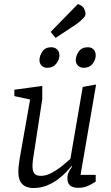

<svg xmlns="http://www.w3.org/2000/svg" viewBox="-20 -938 558 963"><path d="M148 5Q127 5 110 -2Q93 -9 82.5 -27Q72 -45 72 -77Q72 -88 73 -100Q74 -112 76 -123.5Q78 -135 79 -144L131 -439L52 -456V-488L192 -507V-441L147 -148Q146 -142 145 -134.5Q144 -127 143.5 -119.5Q143 -112 143 -103Q143 -81 152 -68.5Q161 -56 185 -56Q212 -56 241 -72Q270 -88 295 -108.5Q320 -129 333 -141L395 -502L462 -514L384 -61H460V-27Q453 -22 428.5 -9Q404 4 373 4Q345 4 331.5 -7.5Q318 -19 318 -45Q318 -60 324 -73.5Q330 -87 342 -103L339 -105Q330 -94 312.5 -75.5Q295 -57 270.5 -38.5Q246 -20 215 -7.5Q184 5 148 5ZM400 -598Q382 -598 371 -609Q360 -620 360 -636Q360 -658 375 -679.5Q390 -701 420 -701Q439 -701 449.5 -690Q460 -679 460 -659Q460 -639 444.5 -618.5Q429 -598 400 -598ZM217 -598Q199 -598 188.5 -609Q178 -620 178 -636Q178 -658 192.5 -679.5Q207 -701 237 -701Q255 -701 266.5 -690Q278 -679 278 -659Q278 -639 262 -618.5Q246 -598 217 -598ZM259 -748 234 -778 371 -918Q396 -908 402.5 -893.5Q409 -879 409 -868Q409 -859 400 -849Q391 -839 380 -830Q369 -821 362 -816Z"/></svg>

Font: Faustina Light
Style: Italic
Weight: 300
Italic angle: -8°
Designer: Alfonso Garcia
Foundry: http://www.omnibus-type.com
Version: Version 1.200